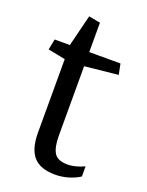

<svg xmlns="http://www.w3.org/2000/svg" viewBox="-132 -740 625 818"><g transform="rotate(20 181.0 -331.0)"><path d="M321.8 -529.8 331.5 -481.4 180.2 -465.8V-150.9Q180.2 -99.1 195.6 -73.5Q210.9 -47.9 257.8 -47.9Q273.4 -47.9 292.5 -52.7Q311.5 -57.6 332 -66.9V-21Q309.6 -6.3 280.5 2.2Q251.5 10.7 222.2 10.7Q153.8 10.7 123 -24.4Q92.3 -59.6 92.3 -131.8V-465.8L13.7 -481.4L23.4 -529.8H92.3L127.9 -672.9L180.2 -663.1V-529.8Z"/></g></svg>

Font: Noticia Text
Style: Regular
Weight: 400
Designer: JM Sole
Foundry: JM Sole
Version: Version 1.003